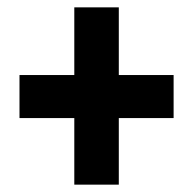

<svg xmlns="http://www.w3.org/2000/svg" viewBox="-20 -615 525 522"><path d="M303 -411V-595H182V-411H33V-294H182V-113H303V-294H452V-411Z"/></svg>

Font: Noto Sans Georgian ExtraCondensed ExtraBold
Style: Regular
Weight: 800
Width: 2
Designer: Monotype Design Team, Akaki Razmadze
Foundry: Google LLC
Version: Version 2.005